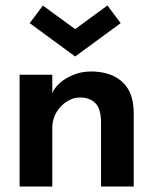

<svg xmlns="http://www.w3.org/2000/svg" viewBox="-20 -685 547 705"><path d="M471 0H351V-234.5Q351 -285.5 330.2 -306.2Q309.5 -327 273.5 -327Q248.5 -327 225.2 -312.2Q202 -297.5 187 -272.2Q172 -247 172 -216V0H52V-410.5H172V-342Q179 -361.5 199.2 -379.8Q219.5 -398 249.5 -410.2Q279.5 -422.5 314.5 -422.5Q379 -422.5 420.5 -391.5Q471 -353.5 471 -270.5ZM256 -477.5 89 -600 137.5 -664.5 256 -578 374.5 -665 423 -600Z"/></svg>

Font: Lucymar Sans SemiBold
Style: Regular
Weight: 600
Foundry: The League of Moveable Type (original font) / Main changes by Cristiano Sobral with portions from Mirco Monsees
Version: Version 2.001;August 30, 2020;FontCreator 13.0.0.2681 64-bit